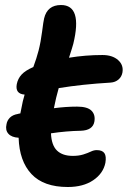

<svg xmlns="http://www.w3.org/2000/svg" viewBox="-20 -687 519 765"><path d="M250 58.1Q153.8 58.1 105.5 6.6Q57.1 -44.9 54.2 -138.2Q26.4 -139.6 13.4 -154.1Q0.5 -168.5 5.9 -191.9Q8.3 -207 19.5 -218.3Q30.8 -229.5 50.8 -232.9Q56.6 -234.9 61 -234.9Q62 -238.8 63.5 -246.8Q64.9 -254.9 65.9 -258.8Q69.8 -282.2 78.1 -310.1Q39.6 -313 46.9 -352.1Q51.3 -374 66.2 -390.1Q81.1 -406.2 112.8 -419.9Q126 -455.6 133.8 -485.8Q142.6 -520.5 147.7 -561Q152.8 -601.6 155.8 -613.8Q168.5 -667 223.1 -667Q309.6 -667 272 -512.2Q269 -500.5 254.9 -457Q320.8 -467.8 388.2 -467.8Q427.7 -467.8 450.4 -447.8Q473.1 -427.7 467.8 -397.9Q464.8 -381.3 452.4 -370.4Q439.9 -359.4 420.9 -357.9Q306.6 -351.1 213.9 -335.9Q203.1 -298.8 194.8 -255.9Q243.2 -262.2 287.1 -262.2Q328.6 -262.2 344.7 -245.8Q360.8 -229.5 356 -202.1Q349.6 -167.5 301.8 -166Q244.6 -165 183.1 -155.8Q185.1 -108.4 207 -87.2Q229 -65.9 270 -65.9Q293.9 -65.9 311.8 -71.5Q329.6 -77.1 341.8 -83Q354 -88.9 365.2 -88.9Q387.7 -88.9 396 -76.7Q404.3 -64.5 399.9 -38.1Q391.1 4.4 351.3 31.2Q311.5 58.1 250 58.1Z"/></svg>

Font: Shantell Sans Bouncy
Style: Italic
Weight: 600
Italic angle: -11.31°
Designer: Stephen Nixon, Anya Danilova, Shantell Martin
Foundry: Arrow Type
Version: Version 1.006;[9816181b4]